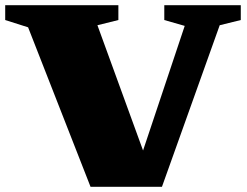

<svg xmlns="http://www.w3.org/2000/svg" viewBox="-23 -718 949 738"><path d="M85 -613 -3 -641V-698H432V-641L351.5 -621L536 -114.5H518.5L687 -618.5L608.5 -641V-698H902.5V-641L821.5 -621L599.5 0H325Z"/></svg>

Font: Newsreader 9pt ExtraBold
Style: Regular
Weight: 800
Designer: Hugues Gentile
Foundry: Production Type
Version: Version 1.003